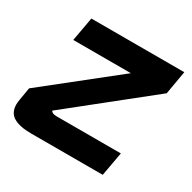

<svg xmlns="http://www.w3.org/2000/svg" viewBox="-116 -583 696 696"><g transform="rotate(30 231.5 -235.0)"><path d="M449 -372 121 -110Q126 -100 145 -100H414L396 0H95Q48 0 22.5 -15Q-3 -30 -3 -65Q-3 -71 -1 -85L8 -138L300 -370H59L77 -470H466Z"/></g></svg>

Font: KoHo
Style: Bold Italic
Weight: 700
Italic angle: -10°
Version: Version 1.000; ttfautohint (v1.6)